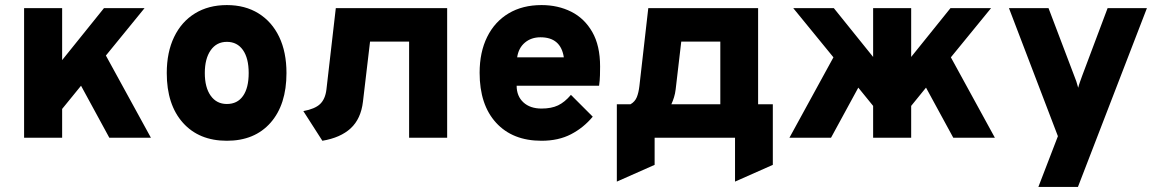

<svg xmlns="http://www.w3.org/2000/svg" viewBox="-20 -543 4567 757"><path d="M75 0V-511H225V-306L390 -511H550L397.5 -324L575 0H411L299.5 -205L225 -113.5V0Z M874.5 12Q764.5 12 701 -59.2Q637.5 -130.5 637.5 -255Q637.5 -337 666.5 -397.2Q695.5 -457.5 748.8 -490.2Q802 -523 874.5 -523Q946.5 -523 999.2 -490.2Q1052 -457.5 1080.8 -397.5Q1109.5 -337.5 1109.5 -255Q1109.5 -130.5 1046.8 -59.2Q984 12 874.5 12ZM874.5 -133Q916 -133 938.2 -164.8Q960.5 -196.5 960.5 -255Q960.5 -313.5 937.8 -345.8Q915 -378 874.5 -378Q834 -378 810.8 -345Q787.5 -312 787.5 -255Q787.5 -198 810.8 -165.5Q834 -133 874.5 -133Z M1251 12 1176 -105Q1222 -113.5 1242.2 -133Q1262.5 -152.5 1267 -190L1304 -511H1743V0H1593V-379H1439L1411 -142Q1403 -74.5 1362.8 -37.2Q1322.5 0 1251 12Z M2115 12Q2001 12 1936 -59Q1871 -130 1871 -256Q1871 -337.5 1900.8 -397.5Q1930.5 -457.5 1985.2 -490.2Q2040 -523 2115 -523Q2180 -523 2232.2 -496.8Q2284.5 -470.5 2315.2 -416.8Q2346 -363 2346 -281Q2346 -267 2345.5 -246.2Q2345 -225.5 2342 -205H2017Q2017 -164 2043.5 -139.5Q2070 -115 2115 -115Q2154 -115 2180.2 -127.5Q2206.5 -140 2231 -169L2317 -83Q2281 -39.5 2231.5 -13.8Q2182 12 2115 12ZM2019 -317H2203Q2191 -396 2111 -396Q2074.5 -396 2049.5 -375Q2024.5 -354 2019 -317Z M2412 173V-132H2466Q2483.5 -142 2490.8 -160Q2498 -178 2501 -204L2536 -511H2969V-132H3027V107L2878 173V0H2561V107ZM2627 -132H2820V-379H2666L2644 -191Q2642 -174 2637.5 -159.5Q2633 -145 2627 -132Z M3092.5 0 3266 -317 3107.5 -511H3267.5L3422.5 -318.5V-511H3572.5V-318.5L3727.5 -511H3887.5L3729 -317L3902.5 0H3738.5L3631 -197.5L3572.5 -125.5V0H3422.5V-125.5L3364 -197.5L3256.5 0Z M4074 194 4151 -6 3958 -511H4114L4215 -245Q4219 -236 4223.5 -222.5Q4228 -209 4231 -197Q4234 -209 4238.8 -222.2Q4243.5 -235.5 4247 -245L4347 -511H4502L4230 194Z"/></svg>

Font: Overpass Black
Style: Regular
Weight: 900
Designer: Delve Withrington, Dave Bailey, Thomas Jockin
Foundry: Delve Fonts LLC
Version: Version 4.000; ttfautohint (v1.8.3)